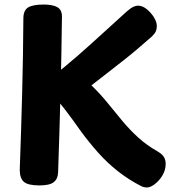

<svg xmlns="http://www.w3.org/2000/svg" viewBox="-20 -800 772 846"><path d="M236 -40Q235 -12 217 2.5Q199 17 154 17Q103 17 85 1Q67 -15 67 -52Q73 -214 77.5 -384.5Q82 -555 83 -719Q83 -755 104.5 -767.5Q126 -780 172 -780Q212 -780 232.5 -768.5Q253 -757 253 -727Q251 -558 246.5 -385Q242 -212 236 -40ZM538 -749Q555 -764 566.5 -769.5Q578 -775 589 -775Q607 -775 625.5 -760.5Q644 -746 657.5 -725Q671 -704 671 -685Q671 -673 667 -663Q663 -653 650 -640Q615 -609 585.5 -584Q556 -559 526 -535.5Q496 -512 461.5 -485Q427 -458 383 -424Q424 -384 456.5 -343.5Q489 -303 520.5 -265.5Q552 -228 588.5 -194.5Q625 -161 674 -133Q696 -120 703 -107Q710 -94 710 -78Q710 -51 696 -27.5Q682 -4 662.5 11Q643 26 628 26Q613 26 602 20Q547 -8 499.5 -45.5Q452 -83 412 -128Q372 -173 336 -222Q302 -271 265.5 -318.5Q229 -366 185 -408L204 -457Q266 -505 323 -555Q380 -605 433.5 -654Q487 -703 538 -749Z"/></svg>

Font: Playpen Sans
Style: Bold
Weight: 700
Designer: Laura Meseguer, Veronika Burian, José Scaglione
Foundry: TypeTogether
Version: Version 1.001